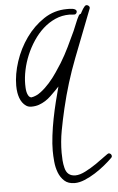

<svg xmlns="http://www.w3.org/2000/svg" viewBox="-61 -526 624 1014"><g transform="rotate(-5 250.5 -18.5)"><path d="M501 321.3Q501 326.2 497.1 330.1Q480.5 346.7 455.6 367.2Q430.7 387.7 402.8 405.3Q375 422.9 346.7 434.6Q318.4 446.3 293.9 446.3Q258.8 446.3 238.8 427.7Q218.8 409.2 208.5 382.3Q198.2 355.5 195.3 324.2Q192.4 293 192.4 266.6Q192.4 230.5 197.8 186.5Q203.1 142.6 211.9 97.7Q220.7 52.7 231.4 9.8Q242.2 -33.2 252 -69.3Q247.1 -64.5 243.2 -60.1Q239.3 -55.7 234.4 -50.8Q219.7 -36.1 205.6 -22.5Q191.4 -8.8 175.3 1.5Q159.2 11.7 141.1 18.1Q123 24.4 100.6 24.4Q85 24.4 73.2 16.6Q61.5 8.8 53.2 -2.9Q44.9 -14.6 40 -28.8Q35.2 -43 33.2 -55.7Q30.3 -73.2 30.3 -92.8Q30.3 -153.3 52.2 -220.2Q74.2 -287.1 114.3 -343.3Q154.3 -399.4 209.5 -436Q264.6 -472.7 332 -472.7Q336.9 -472.7 345.7 -472.7Q354.5 -472.7 362.8 -471.2Q371.1 -469.7 377 -465.8Q382.8 -461.9 382.8 -455.1Q382.8 -450.2 378.9 -445.3Q375 -440.4 369.1 -440.4Q362.3 -440.4 356 -441.4Q349.6 -442.4 342.8 -442.4Q302.7 -442.4 267.6 -426.8Q232.4 -411.1 203.1 -384.8Q173.8 -358.4 150.4 -323.2Q127 -288.1 110.8 -249.5Q94.7 -210.9 86.4 -171.4Q78.1 -131.8 78.1 -96.7Q78.1 -88.9 78.6 -77.6Q79.1 -66.4 81.5 -55.2Q84 -43.9 89.4 -35.2Q94.7 -26.4 104.5 -24.4Q130.9 -28.3 155.8 -47.4Q180.7 -66.4 202.6 -91.3Q224.6 -116.2 242.7 -143.1Q260.7 -169.9 274.4 -191.4Q298.8 -231.4 318.4 -272Q337.9 -312.5 357.4 -354.5Q366.2 -374 374 -394.5Q381.8 -415 392.6 -434.6Q397.5 -441.4 403.3 -441.4Q405.3 -445.3 409.2 -452.6Q413.1 -460 417.5 -466.8Q421.9 -473.6 426.8 -479Q431.6 -484.4 436.5 -484.4Q442.4 -484.4 447.8 -480Q453.1 -475.6 453.1 -469.7Q453.1 -465.8 452.1 -464.8Q402.3 -336.9 353.5 -210.9Q304.7 -85 273.4 48.8Q259.8 106.4 249 164.6Q238.3 222.7 238.3 281.2Q238.3 300.8 239.7 321.3Q241.2 341.8 246.1 361.3Q256.8 406.2 300.8 406.2Q324.2 406.2 354.5 390.6Q384.8 375 412.6 356Q440.4 336.9 460.9 321.3Q481.4 305.7 485.4 305.7Q492.2 305.7 496.6 310.5Q501 315.4 501 321.3Z"/></g></svg>

Font: Calligraffitti
Style: Regular
Weight: 400
Designer: Dathan Boardman
Foundry: Open Window
Version: Version 1.002